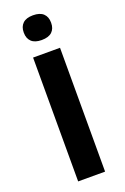

<svg xmlns="http://www.w3.org/2000/svg" viewBox="-159 -881 605 931"><g transform="rotate(-20 143.0 -416.0)"><path d="M212.5 0H73.5V-639H212.5ZM142.5 -704.5Q107.5 -704.5 90 -721.2Q72.5 -738 72.5 -767V-769.5Q72.5 -798.5 90 -815.2Q107.5 -832 142.5 -832Q178.5 -832 196 -815.2Q213.5 -798.5 213.5 -769.5V-767Q213.5 -738 196 -721.2Q178.5 -704.5 142.5 -704.5Z"/></g></svg>

Font: AnekLatin_SemiExpandedSemiBold
Style: Regular
Weight: 600
Width: 6
Designer: Yesha Goshar
Foundry: Ek Type
Version: Version 1.003